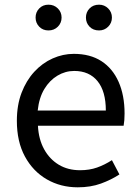

<svg xmlns="http://www.w3.org/2000/svg" viewBox="-20 -787 594 820"><path d="M312 13Q239 13 180 -21Q121 -55 86.5 -118.5Q52 -182 52 -271Q52 -338 72 -390.5Q92 -443 126.5 -480.5Q161 -518 205 -537.5Q249 -557 295 -557Q365 -557 413 -526Q461 -495 486.5 -437.5Q512 -380 512 -302Q512 -287 511 -274Q510 -261 508 -250H142Q145 -192 168.5 -149.5Q192 -107 231 -83.5Q270 -60 322 -60Q362 -60 394.5 -71.5Q427 -83 458 -103L490 -42Q455 -19 411 -3Q367 13 312 13ZM141 -315H432Q432 -397 396.5 -440.5Q361 -484 297 -484Q259 -484 225.5 -464Q192 -444 169.5 -407Q147 -370 141 -315ZM187 -657Q163 -657 147.5 -673Q132 -689 132 -712Q132 -735 147.5 -751Q163 -767 187 -767Q211 -767 227 -751Q243 -735 243 -712Q243 -689 227 -673Q211 -657 187 -657ZM403 -657Q378 -657 362.5 -673Q347 -689 347 -712Q347 -735 362.5 -751Q378 -767 403 -767Q426 -767 442 -751Q458 -735 458 -712Q458 -689 442 -673Q426 -657 403 -657Z"/></svg>

Font: Noto Sans TC Thin
Style: Regular
Weight: 400
Version: Version 2.004-H2;hotconv 1.0.118;makeotfexe 2.5.65603